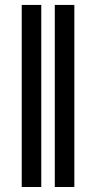

<svg xmlns="http://www.w3.org/2000/svg" viewBox="-20 -747 398 767"><path d="M144.9 -727.3V0H66.8V-727.3ZM277 -727.3V0H198.9V-727.3Z"/></svg>

Font: Inter Alia
Style: Regular
Weight: 400
Designer: Rasmus Andersson (Latin, Greek, Cyrillic etc.) and Evan from Shavian.info (Shavian, old style figures)
Foundry: Shavian.info
Version: Version 0.001;git-37ab20767